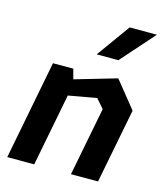

<svg xmlns="http://www.w3.org/2000/svg" viewBox="-120 -909 860 1000"><g transform="rotate(15 310.0 -409.0)"><path d="M357 0H503L581.5 -402.5L466 -546L241 -480.5L226.5 -534H117L13.5 0H159L235 -391.5L386.5 -418.5L429 -370ZM325 -637.5 454.5 -817.5H601.5L442 -637.5Z"/></g></svg>

Font: Monaspace Krypton
Style: Bold Italic
Weight: 700
Italic angle: -11°
Designer: Riley Cran & the Lettermatic Team
Foundry: Lettermatic
Version: Version 1.101 (Monaspace Krypton)